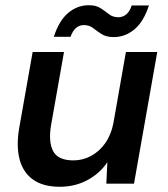

<svg xmlns="http://www.w3.org/2000/svg" viewBox="-20 -703 645 735"><path d="M209 12Q145 12 106.5 -15.5Q68 -43 55 -93Q42 -143 53 -210L105 -504H225L175 -221Q165 -158 184 -123.5Q203 -89 261 -89Q297 -89 328.5 -106Q360 -123 382.5 -154.5Q405 -186 414 -231L462 -504H582L493 0H387L391 -82Q362 -39 314.5 -13.5Q267 12 209 12ZM186 -562Q206 -624 241 -653.5Q276 -683 320 -683Q348 -683 365.5 -671.5Q383 -660 397.5 -648.5Q412 -637 433 -637Q450 -637 463.5 -648Q477 -659 484 -682H550Q530 -620 494.5 -590.5Q459 -561 415 -561Q387 -561 369 -572.5Q351 -584 336.5 -595.5Q322 -607 301 -607Q284 -607 271 -596Q258 -585 250 -562Z"/></svg>

Font: DM Sans SemiBold
Style: Italic
Weight: 600
Italic angle: -10°
Designer: Colophon Foundry, Jonny Pinhorn
Foundry: Colophon Foundry
Version: Version 4.004;gftools[0.9.30]